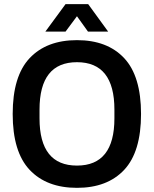

<svg xmlns="http://www.w3.org/2000/svg" viewBox="-20 -891 739 923"><path d="M198 -739 295 -871H404L500 -739H403L350 -813L295 -739ZM350 12Q204 12 122.5 -74.5Q41 -161 41 -343Q41 -525 122.5 -611.5Q204 -698 350 -698Q496 -698 577 -611.5Q658 -525 658 -343Q658 -161 577 -74.5Q496 12 350 12ZM350 -95Q530 -95 530 -322V-364Q530 -592 350 -592Q170 -592 170 -364V-322Q170 -95 350 -95Z"/></svg>

Font: Archivo SemiCondensed SemiBold
Style: Regular
Weight: 600
Width: 4
Designer: Hector Gatti
Foundry: Omnibus-Type
Version: Version 2.001; ttfautohint (v1.8.3)